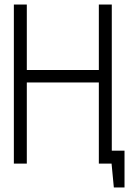

<svg xmlns="http://www.w3.org/2000/svg" viewBox="-20 -720 595 845"><path d="M444 -57V0H471L481 105H528V-57ZM415 -412H98V-700H41V0H98V-357H415V0H472V-700H415Z"/></svg>

Font: Advent Pro
Style: Regular
Weight: 400
Designer: VivaRado, Andreas Kalpakidis
Foundry: VivaRado, Andreas Kalpakidis
Version: Version 3.000